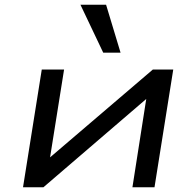

<svg xmlns="http://www.w3.org/2000/svg" viewBox="-20 -789 826 809"><path d="M77 0 156 -496H250L190 -120H184L624 -496H710L631 0H538L597 -377H602L163 0ZM415 -567 319 -769H427L488 -567Z"/></svg>

Font: Nunito Sans 7pt Expanded
Style: Italic
Weight: 400
Width: 7
Italic angle: -9°
Designer: Vernon Adams
Foundry: Vernon Adams
Version: Version 3.101;gftools[0.9.27]